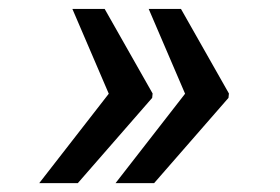

<svg xmlns="http://www.w3.org/2000/svg" viewBox="-20 -478 627 430"><path d="M214.4 -458 321.8 -268.6 320.8 -258.8 154.3 -67.9H67.9L223.6 -268.1L142.1 -458ZM385.3 -458 492.7 -268.6 491.7 -258.8 325.2 -67.9H238.8L394.5 -268.1L313 -458Z"/></svg>

Font: Roboto Mono Medium
Style: Italic
Weight: 500
Designer: Google
Version: Version 2.000985; 2015; ttfautohint (v1.3)